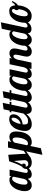

<svg xmlns="http://www.w3.org/2000/svg" viewBox="1667 -2420 990 4390"><g transform="rotate(-90 2162.0 -225.0)"><path d="M25 -33C50.3 -7 82 6 120 6C152.7 6 180.8 -2.5 204.5 -19.5C228.2 -36.5 249.7 -58.7 269 -86C272.3 -56 282.5 -33.2 299.5 -17.5C316.5 -1.8 339 6 367 6C403.7 6 440.2 -6.8 476.5 -32.5C512.8 -58.2 543.3 -107 568 -179H526C518 -151 507.2 -128.3 493.5 -111C479.8 -93.7 463.7 -85 445 -85C417.7 -85 404 -99.3 404 -128C404 -139.3 405.3 -150 408 -160L480 -500H336L325 -447V-454C325 -469.3 318.3 -481.7 305 -491C291.7 -500.3 271.3 -505 244 -505C190 -505 143.5 -486.2 104.5 -448.5C65.5 -410.8 36.2 -364.8 16.5 -310.5C-3.2 -256.2 -13 -204.3 -13 -155C-13 -99.7 -0.3 -59 25 -33ZM234.5 -114.5C218.2 -98.8 201.7 -91 185 -91C171 -91 159.2 -95.7 149.5 -105C139.8 -114.3 135 -135.7 135 -169C135 -202.3 141 -240.8 153 -284.5C165 -328.2 181.7 -365.5 203 -396.5C224.3 -427.5 248.3 -443 275 -443C289 -443 299.3 -438.8 306 -430.5C312.7 -422.2 316 -413.7 316 -405L268 -179C262 -151.7 250.8 -130.2 234.5 -114.5Z M559 -12.5C581 -0.2 608 6 640 6C668.7 6 697.2 1.2 725.5 -8.5C753.8 -18.2 777.7 -33.3 797 -54C856.3 -88 907.3 -129.7 950 -179H908C891.3 -163.7 867.3 -147 836 -129C838.7 -139 840 -151.7 840 -167C840 -185 838.3 -214 835 -254C827 -353.3 821.3 -445.7 818 -531L670 -511C652.7 -455.7 634.3 -404.2 615 -356.5C595.7 -308.8 573 -261.7 547 -215C532.3 -207.7 519.8 -195.8 509.5 -179.5C499.2 -163.2 494 -144 494 -122C494 -100.7 499.3 -80.2 510 -60.5C520.7 -40.8 537 -24.8 559 -12.5ZM670 -95C653.3 -80.3 632.7 -73 608 -73C586.7 -73 571.2 -78.7 561.5 -90C551.8 -101.3 547 -119 547 -143C551 -134.3 560 -130 574 -130C586.7 -130 597.2 -135 605.5 -145C613.8 -155 618 -166.3 618 -179C618 -194.3 610.3 -206 595 -214C633 -287.3 660 -350.3 676 -403C678 -377 682.3 -326 689 -250C693 -214 695 -186 695 -166C695 -133.3 686.7 -109.7 670 -95Z M984 -537 817 250 968 214 1020 -30C1034 -6 1062.3 6 1105 6C1165 6 1213.3 -12.8 1250 -50.5C1286.7 -88.2 1312.7 -133.8 1328 -187.5C1343.3 -241.2 1351 -294.3 1351 -347C1351 -403 1340 -443.3 1318 -468C1296 -492.7 1266.3 -505 1229 -505C1184.3 -505 1145.3 -490.7 1112 -462L1128 -537ZM1153.5 -126C1132.5 -96 1106 -81 1074 -81C1054 -81 1041.3 -88.7 1036 -104L1095 -384C1104.3 -399.3 1115.2 -411.3 1127.5 -420C1139.8 -428.7 1152 -433 1164 -433C1197.3 -433 1214 -405.3 1214 -350C1214 -314 1209.2 -275.2 1199.5 -233.5C1189.8 -191.8 1174.5 -156 1153.5 -126Z M1404 -32.5C1431.3 -6.8 1469.7 6 1519 6C1628.3 6 1720 -55.7 1794 -179H1760C1729.3 -145 1701.2 -119.7 1675.5 -103C1649.8 -86.3 1619 -78 1583 -78C1557.7 -78 1539.3 -83.8 1528 -95.5C1516.7 -107.2 1511 -129.3 1511 -162C1511 -168.7 1511.7 -182 1513 -202C1553 -204.7 1590.7 -215.5 1626 -234.5C1661.3 -253.5 1689.7 -278.7 1711 -310C1732.3 -341.3 1743 -375.7 1743 -413C1743 -477 1706.3 -509 1633 -509C1570.3 -509 1518.7 -488.8 1478 -448.5C1437.3 -408.2 1408 -360.3 1390 -305C1372 -249.7 1363 -199 1363 -153C1363 -98.3 1376.7 -58.2 1404 -32.5ZM1591.5 -276C1569.2 -260 1545.7 -251.3 1521 -250C1531 -303.3 1547.5 -351 1570.5 -393C1593.5 -435 1617 -456 1641 -456C1657.7 -456 1666 -442.3 1666 -415C1666 -387.7 1659.2 -361.7 1645.5 -337C1631.8 -312.3 1613.8 -292 1591.5 -276Z M1781.5 -24C1801.2 -4 1827 6 1859 6C1897 6 1935.3 -6.8 1974 -32.5C2012.7 -58.2 2044.3 -107 2069 -179H2027C2019.7 -153 2007.7 -131.8 1991 -115.5C1974.3 -99.2 1956.3 -91 1937 -91C1922.3 -91 1911.8 -93.8 1905.5 -99.5C1899.2 -105.2 1896 -114.7 1896 -128C1896 -139.3 1897.3 -150 1900 -160L1964 -460H2024L2032 -500H1972L2006 -658L1858 -638L1828 -500H1795L1787 -460H1820L1760 -179C1754.7 -152.3 1752 -130.7 1752 -114C1752 -74 1761.8 -44 1781.5 -24Z M2048.5 -24C2068.2 -4 2094 6 2126 6C2164 6 2202.3 -6.8 2241 -32.5C2279.7 -58.2 2311.3 -107 2336 -179H2294C2286.7 -153 2274.7 -131.8 2258 -115.5C2241.3 -99.2 2223.3 -91 2204 -91C2189.3 -91 2178.8 -93.8 2172.5 -99.5C2166.2 -105.2 2163 -114.7 2163 -128C2163 -139.3 2164.3 -150 2167 -160L2231 -460H2291L2299 -500H2239L2273 -658L2125 -638L2095 -500H2062L2054 -460H2087L2027 -179C2021.7 -152.3 2019 -130.7 2019 -114C2019 -74 2028.8 -44 2048.5 -24Z M2319 -33C2344.3 -7 2376 6 2414 6C2446.7 6 2474.8 -2.5 2498.5 -19.5C2522.2 -36.5 2543.7 -58.7 2563 -86C2566.3 -56 2576.5 -33.2 2593.5 -17.5C2610.5 -1.8 2633 6 2661 6C2697.7 6 2734.2 -6.8 2770.5 -32.5C2806.8 -58.2 2837.3 -107 2862 -179H2820C2812 -151 2801.2 -128.3 2787.5 -111C2773.8 -93.7 2757.7 -85 2739 -85C2711.7 -85 2698 -99.3 2698 -128C2698 -139.3 2699.3 -150 2702 -160L2774 -500H2630L2619 -447V-454C2619 -469.3 2612.3 -481.7 2599 -491C2585.7 -500.3 2565.3 -505 2538 -505C2484 -505 2437.5 -486.2 2398.5 -448.5C2359.5 -410.8 2330.2 -364.8 2310.5 -310.5C2290.8 -256.2 2281 -204.3 2281 -155C2281 -99.7 2293.7 -59 2319 -33ZM2528.5 -114.5C2512.2 -98.8 2495.7 -91 2479 -91C2465 -91 2453.2 -95.7 2443.5 -105C2433.8 -114.3 2429 -135.7 2429 -169C2429 -202.3 2435 -240.8 2447 -284.5C2459 -328.2 2475.7 -365.5 2497 -396.5C2518.3 -427.5 2542.3 -443 2569 -443C2583 -443 2593.3 -438.8 2600 -430.5C2606.7 -422.2 2610 -413.7 2610 -405L2562 -179C2556 -151.7 2544.8 -130.2 2528.5 -114.5Z M3091.5 -26.5C3110.5 -4.8 3140.3 6 3181 6C3215.7 6 3249.2 -6.5 3281.5 -31.5C3313.8 -56.5 3342.3 -105.7 3367 -179H3325C3313 -149 3301 -126.8 3289 -112.5C3277 -98.2 3261 -91 3241 -91C3226.3 -91 3216 -94.7 3210 -102C3204 -109.3 3201 -119.7 3201 -133C3201 -144.3 3203.2 -159.8 3207.5 -179.5C3211.8 -199.2 3216.7 -219.3 3222 -240C3230.7 -274 3237.3 -302.8 3242 -326.5C3246.7 -350.2 3249 -371.7 3249 -391C3249 -429 3239 -457.3 3219 -476C3199 -494.7 3172 -504 3138 -504C3093.3 -504 3054.3 -485.3 3021 -448L3032 -500H2888L2782 0H2926L2994 -321C3002 -348.3 3012.7 -370.5 3026 -387.5C3039.3 -404.5 3054.7 -413 3072 -413C3096 -413 3108 -396 3108 -362C3108 -348 3105.7 -329.7 3101 -307C3096.3 -284.3 3091.3 -261.3 3086 -238C3084.7 -233.3 3082.2 -222.7 3078.5 -206C3074.8 -189.3 3071.3 -172.2 3068 -154.5C3064.7 -136.8 3063 -121 3063 -107C3063 -75 3072.5 -48.2 3091.5 -26.5Z M3350 -33C3375.3 -7 3407 6 3445 6C3477.7 6 3506.2 -2.7 3530.5 -20C3554.8 -37.3 3575.7 -59.3 3593 -86C3597 -58 3607.5 -36.7 3624.5 -22C3641.5 -7.3 3663.7 0 3691 0C3784.3 0 3851.3 -59.7 3892 -179H3850C3842 -152.3 3831.2 -131 3817.5 -115C3803.8 -99 3787.7 -91 3769 -91C3754.3 -91 3743.8 -93.8 3737.5 -99.5C3731.2 -105.2 3728 -114.7 3728 -128C3728 -139.3 3729.3 -150 3732 -160L3847 -700L3699 -680L3650 -450V-454C3650 -469.3 3643.3 -481.7 3630 -491C3616.7 -500.3 3596.3 -505 3569 -505C3515 -505 3468.5 -486.2 3429.5 -448.5C3390.5 -410.8 3361.2 -364.8 3341.5 -310.5C3321.8 -256.2 3312 -204.3 3312 -155C3312 -99.7 3324.7 -59 3350 -33ZM3558.5 -113C3542.2 -98.3 3526 -91 3510 -91C3496 -91 3484.2 -95.7 3474.5 -105C3464.8 -114.3 3460 -135.7 3460 -169C3460 -202.3 3466 -240.8 3478 -284.5C3490 -328.2 3506.7 -365.5 3528 -396.5C3549.3 -427.5 3573.3 -443 3600 -443C3621.3 -443 3635 -431.3 3641 -408L3592 -179V-174C3586 -148 3574.8 -127.7 3558.5 -113Z M3879 -34C3907.7 -8.7 3946.7 4 3996 4C4038 4 4076.3 -8.8 4111 -34.5C4145.7 -60.2 4173.8 -96.7 4195.5 -144C4217.2 -191.3 4230 -246.3 4234 -309C4256.7 -321.7 4275 -338.2 4289 -358.5C4303 -378.8 4319 -407 4337 -443H4305C4295 -426.3 4284.3 -411.5 4273 -398.5C4261.7 -385.5 4248.7 -377.3 4234 -374C4228 -464 4185.7 -509 4107 -509C4043.7 -509 3991.7 -488.8 3951 -448.5C3910.3 -408.2 3881 -360.5 3863 -305.5C3845 -250.5 3836 -200 3836 -154C3836 -99.3 3850.3 -59.3 3879 -34ZM4105 -146C4083.7 -106 4060.7 -86 4036 -86C4016.7 -86 4003.3 -91.5 3996 -102.5C3988.7 -113.5 3985 -135 3985 -167C3985 -201 3991.2 -240.5 4003.5 -285.5C4015.8 -330.5 4032 -368.8 4052 -400.5C4072 -432.2 4093 -448 4115 -448C4127.7 -448 4136.8 -443.8 4142.5 -435.5C4148.2 -427.2 4151.7 -412.3 4153 -391C4134.3 -382.3 4125 -365 4125 -339C4125 -315 4133 -300 4149 -294C4141 -235.3 4126.3 -186 4105 -146Z"/></g></svg>

Font: DonutKreme
Style: Regular
Weight: 400
Designer: Impallari Type
Foundry: Impallari Type
Version: Version 2.100